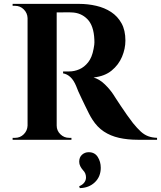

<svg xmlns="http://www.w3.org/2000/svg" viewBox="-20 -720 829 989"><path d="M259 -700H388Q433 -700 476 -690Q519 -680 552.5 -658Q586 -636 606 -600Q626 -564 626 -511Q626 -469 608.5 -427.5Q591 -386 555 -356.5Q519 -327 462 -321Q494 -311 520.5 -285Q547 -259 564 -233Q565 -231 575.5 -215Q586 -199 601.5 -175.5Q617 -152 634 -128Q651 -104 665 -86Q687 -59 705 -42.5Q723 -26 743 -18.5Q763 -11 789 -10V0H691Q637 0 593 -10Q549 -20 515 -42.5Q481 -65 456 -104Q448 -116 438.5 -134.5Q429 -153 419 -174Q409 -195 399.5 -214.5Q390 -234 383 -250Q376 -266 373 -275Q360 -307 342.5 -323Q325 -339 305 -342V-352Q308 -352 317 -352Q326 -352 336 -352Q363 -352 388.5 -363Q414 -374 434 -399Q454 -424 462 -468Q464 -477 465.5 -489Q467 -501 466 -516Q463 -588 430 -621.5Q397 -655 348 -656Q334 -657 317.5 -656.5Q301 -656 287.5 -656Q274 -656 269 -656Q269 -657 266.5 -667.5Q264 -678 261.5 -689Q259 -700 259 -700ZM272 -700V0H122V-700ZM125 -73V0H45V-10Q46 -10 51.5 -10Q57 -10 58 -10Q84 -10 102.5 -28.5Q121 -47 122 -73ZM125 -627H122Q121 -653 102.5 -671.5Q84 -690 58 -690Q57 -690 51.5 -690Q46 -690 45 -690V-700H125ZM269 -73H272Q272 -47 291 -28.5Q310 -10 336 -10Q338 -10 343 -10Q348 -10 348 -10V0H269ZM388 113Q388 90 402.5 77Q417 64 437 64Q468 64 483.5 88.5Q499 113 499 144Q499 190 468.5 219Q438 248 391 249L388 239Q404 233 413.5 221Q423 209 423 194Q423 184 419.5 174.5Q416 165 407 156Q399 147 393.5 136Q388 125 388 113Z"/></svg>

Font: Cinzel
Style: Bold
Weight: 700
Designer: Natanael Gama
Version: Version 2.000